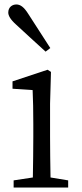

<svg xmlns="http://www.w3.org/2000/svg" viewBox="-20 -839 365 859"><path d="M205 -624C172 -676 139 -727 107 -776C87 -808 71 -819 53 -819C35 -819 17 -807 17 -783C17 -770 25 -753 53 -728C95 -690 138 -649 184 -608ZM206 -45C205 -100 204 -177 204 -228V-375L208 -517L193 -527L36 -475V-442L126 -436C128 -389 129 -347 129 -284V-228C129 -177 128 -100 127 -45L41 -32V0H285V-32Z"/></svg>

Font: Source Han Serif K
Style: Regular
Weight: 400
Designer: Ryoko NISHIZUKA 西塚涼子 (kana & ideographs); Frank Grießhammer (Latin, Greek & Cyrillic); Wenlong ZHANG 张文龙 (bopomofo); San
Foundry: Adobe Systems Incorporated
Version: Version 1.001;PS 1.001;hotconv 16.6.54;makeotf.lib2.5.65590